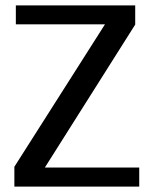

<svg xmlns="http://www.w3.org/2000/svg" viewBox="-20 -695 590 715"><path d="M33.5 0H498.5V-71H147L483.5 -603.5V-675H39V-604.5H371L33.5 -74Z"/></svg>

Font: Anybody UltraCondensed Thin
Style: Regular
Weight: 400
Version: Version 1.111